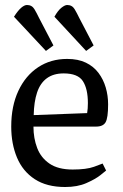

<svg xmlns="http://www.w3.org/2000/svg" viewBox="-20 -740 491 769"><path d="M164 -536 36 -673Q52 -698 65 -709Q78 -720 88 -720Q108 -720 118 -703Q128 -686 136 -669L194 -558ZM325 -536 198 -673Q212 -698 226 -709Q240 -720 249 -720Q269 -720 279 -703Q289 -686 297 -669L355 -558ZM241 9Q167 9 119 -22.5Q71 -54 48 -109Q25 -164 25 -233Q25 -315 53.5 -376Q82 -437 132.5 -470.5Q183 -504 249 -504Q293 -504 324 -489Q355 -474 374.5 -448Q394 -422 403.5 -389.5Q413 -357 413 -322Q413 -268 403 -250.5Q393 -233 365 -233H114Q114 -186 129 -147Q144 -108 178.5 -84.5Q213 -61 271 -61Q326 -61 356.5 -72Q387 -83 391 -85L405 -57Q402 -54 381.5 -38Q361 -22 325.5 -6.5Q290 9 241 9ZM115 -279 329 -287Q332 -305 332 -327Q332 -384 312 -415Q292 -446 235 -446Q194 -446 167.5 -426.5Q141 -407 128.5 -369.5Q116 -332 115 -279Z"/></svg>

Font: Faustina Light
Style: Regular
Weight: 400
Version: Version 1.200